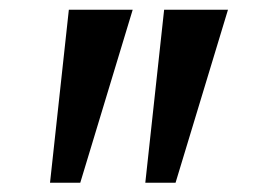

<svg xmlns="http://www.w3.org/2000/svg" viewBox="-20 -852 543 403"><path d="M258.5 -831.5 148.5 -468.5H85L124.5 -831.5ZM458.5 -831.5 348.5 -468.5H285L324.5 -831.5Z"/></svg>

Font: Merriweather 24pt SemiCondensed
Style: Bold
Weight: 700
Width: 4
Designer: Eben Sorkin
Foundry: Eben Sorkin
Version: Version 2.100